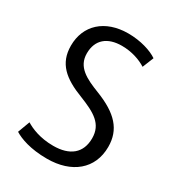

<svg xmlns="http://www.w3.org/2000/svg" viewBox="-174 -808 843 925"><g transform="rotate(30 247.5 -345.5)"><path d="M457 -183C457 -60 366 14 229 14C136 14 76 -9 44 -29L69 -96C98 -78 150 -55 224 -55C316 -55 369 -98 369 -180C369 -260 312 -291 224 -326C117 -367 57 -417 57 -516C57 -629 138 -705 268 -705C337 -705 399 -685 432 -662L407 -600C374 -621 326 -638 271 -638C191 -638 142 -598 142 -522C142 -446 204 -416 281 -386C402 -339 457 -279 457 -183Z"/></g></svg>

Font: Repo Regular
Style: Regular
Weight: 400
Designer: Stefan Peev
Foundry: Context Ltd
Version: Version 1.502